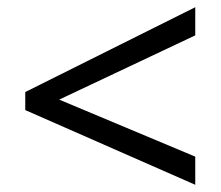

<svg xmlns="http://www.w3.org/2000/svg" viewBox="-20 -628 612 532"><path d="M521 -116 50 -323V-373L521 -608V-530L144 -352L521 -194Z"/></svg>

Font: Noto Sans Syloti Nagri
Style: Regular
Weight: 400
Designer: Monotype Design Team
Foundry: Monotype Imaging Inc.
Version: Version 2.003; ttfautohint (v1.8.4.7-5d5b)